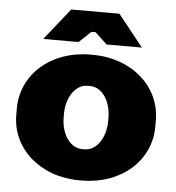

<svg xmlns="http://www.w3.org/2000/svg" viewBox="-52 -771 765 834"><g transform="rotate(5 330.0 -354.0)"><path d="M545 -584 435 -722H225L115 -584H269L321 -633H339L391 -584ZM324 14H336C506 14 633 -98 633 -246V-274C633 -422 506 -534 336 -534H324C154 -534 27 -422 27 -274V-246C27 -98 154 14 324 14ZM324 -122C274 -122 233 -178 233 -253V-267C233 -342 274 -398 324 -398H336C387 -398 427 -342 427 -267V-253C427 -178 386 -122 336 -122Z"/></g></svg>

Font: Fixel Display Black
Style: Regular
Weight: 900
Designer: AlfaBravo + MacPaw
Foundry: Kyrylo Tkachov, Marchela Mozhyna, Serhii Makarenko, Maria Weinstein, Zakhar Kryvoshyya
Version: Version 1.211